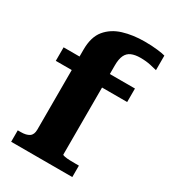

<svg xmlns="http://www.w3.org/2000/svg" viewBox="-187 -864 855 960"><g transform="rotate(30 240.5 -384.0)"><path d="M24 -540H436V-462H24ZM481 -756V-672Q470 -675 443.5 -681Q417 -687 383 -687Q353 -687 332 -678Q311 -669 301 -647.5Q291 -626 291 -590V-75Q291 -72 303.5 -69.5Q316 -67 334 -66.5Q352 -66 369 -66H386V0H33V-66H51Q82 -66 99 -77.5Q116 -89 116 -118V-580Q116 -653 149.5 -693.5Q183 -734 238.5 -751Q294 -768 362 -768Q403 -768 436 -764Q469 -760 481 -756Z"/></g></svg>

Font: Roboto Serif 20pt
Style: Bold
Weight: 700
Version: Version 1.008